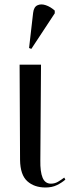

<svg xmlns="http://www.w3.org/2000/svg" viewBox="-20 -823 314 852"><path d="M182 9Q132 9 101 -19Q70 -47 69 -113L67 -536H162L159 -112Q158 -61 169 -34.5Q180 -8 206 -8Q223 -8 237.5 -16.5Q252 -25 265 -35L270 -26Q254 -12 232.5 -1.5Q211 9 182 9ZM119 -606 109 -610 127 -766Q130 -792 146 -799.5Q162 -807 183 -800Q204 -793 223 -776V-764Z"/></svg>

Font: Noto Serif Display Condensed
Style: Regular
Weight: 400
Width: 3
Designer: Monotype Design Team
Foundry: Monotype Imaging Inc.
Version: Version 2.009